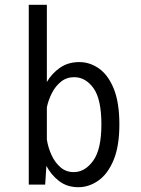

<svg xmlns="http://www.w3.org/2000/svg" viewBox="-20 -770 590 801"><path d="M100 0V-750H175.5V-428Q196 -463.5 230 -487.2Q264 -511 311 -511Q355 -511 393.2 -484Q431.5 -457 454.8 -399.5Q478 -342 478 -251Q478 -160 453.8 -102Q429.5 -44 390.2 -16.5Q351 11 307 11Q260 11 226.8 -14.5Q193.5 -40 173.5 -78L168.5 0ZM289.5 -448Q258 -448 234.8 -429.5Q211.5 -411 196.8 -382.2Q182 -353.5 175.5 -322.5V-187.5Q181 -153 195.5 -122Q210 -91 233 -71.5Q256 -52 287.5 -52Q334.5 -52 368.8 -99.5Q403 -147 403 -251Q403 -356.5 370 -402.2Q337 -448 289.5 -448Z"/></svg>

Font: Trispace SemiCondensed Light
Style: Regular
Weight: 300
Width: 4
Designer: Tyler Finck
Foundry: Etcetera Type Company
Version: Version 1.210; ttfautohint (v1.8.3)